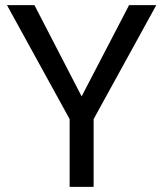

<svg xmlns="http://www.w3.org/2000/svg" viewBox="-20 -731 641 751"><path d="M299.3 -354 484.9 -710.9H591.3L346.2 -265.1V0H252.4V-265.1L7.3 -710.9H114.7Z"/></svg>

Font: Vazir FD
Style: FD
Weight: 400
Foundry: Based on Dejavu fonts, by Saber Rastikerdar
Version: Version 26.0.0